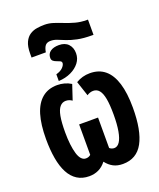

<svg xmlns="http://www.w3.org/2000/svg" viewBox="-166 -1015 931 1126"><g transform="rotate(-20 300.0 -452.5)"><path d="M113 -784Q113 -829 125.5 -855.5Q138 -882 158.5 -895Q179 -908 203 -911.5Q227 -915 249 -915Q277 -915 304.5 -906Q332 -897 361 -885.5Q390 -874 422.5 -865Q455 -856 493 -856H500V-761H492Q438 -761 400.5 -769Q363 -777 337 -787.5Q311 -798 291 -806Q271 -814 251 -814Q229 -814 218 -801.5Q207 -789 202 -760H113ZM216 -618Q245 -626 259 -641Q273 -656 273 -668Q273 -677 264 -681.5Q255 -686 244 -689.5Q233 -693 224 -700Q215 -707 215 -720Q215 -746 234.5 -760Q254 -774 288 -774Q326 -774 346.5 -752Q367 -730 367 -695Q367 -662 347 -636Q327 -610 293 -594Q259 -578 216 -576ZM194 10Q151 10 119.5 -10Q88 -30 68 -68Q48 -106 38.5 -160Q29 -214 29 -281Q29 -372 47.5 -433Q66 -494 104 -525.5Q142 -557 198 -557Q221 -557 243 -551Q265 -545 284 -533L253 -440Q245 -446 235 -449.5Q225 -453 214 -453Q192 -453 177 -435.5Q162 -418 155 -380.5Q148 -343 148 -281Q148 -239 152 -205Q156 -171 163.5 -146Q171 -121 183 -108Q195 -95 211 -95Q219 -95 226.5 -97.5Q234 -100 241 -106V-296H359V-106Q366 -100 373.5 -97.5Q381 -95 388 -95Q408 -95 422 -116Q436 -137 443.5 -178.5Q451 -220 451 -281Q451 -343 444 -380.5Q437 -418 422.5 -435.5Q408 -453 385 -453Q375 -453 364.5 -449.5Q354 -446 346 -440L315 -533Q335 -545 356.5 -551Q378 -557 402 -557Q458 -557 495.5 -526Q533 -495 552 -433.5Q571 -372 571 -281Q571 -138 530.5 -64Q490 10 404 10Q370 10 345 -3Q320 -16 300 -42Q279 -15 252.5 -2.5Q226 10 194 10Z"/></g></svg>

Font: Noto Sans Mono
Style: Bold
Weight: 700
Designer: Monotype Design Team
Foundry: Monotype Imaging Inc.
Version: Version 2.014